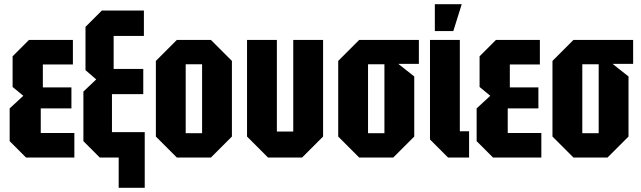

<svg xmlns="http://www.w3.org/2000/svg" viewBox="-20 -750 3051 914"><path d="M104 0 26 -78V-234L91 -294L40 -336V-482L118 -560H327V-443H184V-334H320V-234H174V-117H334V0Z M455 0 377 -78V-314L438 -372L387 -416V-622L465 -700H665V-579H521V-422H662V-302H513V-121H669V144H545V0Z M722 -100V-460L822 -560H984L1084 -460V-100L984 0H822ZM864 -116H942V-444H864Z M1518 -560V-100L1418 0H1256L1156 -100V-560H1298V-124H1376V-560Z M1590 -100V-460L1690 -560H1974V-446H1876L1952 -386V-100L1852 0H1690ZM1732 -116H1810V-444H1732Z M2027 -560H2169V-125H2213V0H2113L2027 -86ZM2050 -602V-730H2178L2138 -602Z M2327 0 2249 -78V-234L2314 -294L2263 -336V-482L2341 -560H2550V-443H2407V-334H2543V-234H2397V-117H2557V0Z M2610 -100V-460L2710 -560H2994V-446H2896L2972 -386V-100L2872 0H2710ZM2752 -116H2830V-444H2752Z"/></svg>

Font: Tektur Condensed SemiBold
Style: Regular
Weight: 600
Width: 3
Designer: Adam Jagosz
Foundry: Adam Jagosz
Version: Version 1.005;gftools[0.9.30]